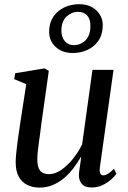

<svg xmlns="http://www.w3.org/2000/svg" viewBox="-20 -862 596 893"><path d="M164.5 10.5Q132 10.5 107 -1.8Q82 -14 67.5 -39.8Q53 -65.5 53 -107Q53 -122 55 -145Q57 -168 60.5 -194Q64 -220 67.5 -244Q71 -268 73.5 -285L102 -470.5L46 -494L51 -521.5L187.5 -544L207 -532.5L172 -284Q170 -264.5 166.8 -242.2Q163.5 -220 160.5 -197.5Q157.5 -175 155.5 -155.5Q153.5 -136 153.5 -122.5Q153.5 -96 159.8 -80.5Q166 -65 178.5 -58.5Q191 -52 209 -52Q235.5 -52 263.8 -71Q292 -90 317.8 -121.5Q343.5 -153 362 -190.5L410 -537H508L444.5 -83.5Q442 -65.5 446.2 -56Q450.5 -46.5 460 -46.5Q470 -46.5 482.2 -53.8Q494.5 -61 510 -77L521.5 -54Q514.5 -43.5 498 -28.2Q481.5 -13 458 -1.5Q434.5 10 406.5 10Q373.5 10 359.8 -7.5Q346 -25 347 -50Q347 -53 348 -62.5Q349 -72 351 -84.5Q353 -97 354.8 -109.8Q356.5 -122.5 357.5 -132L356.5 -132.5Q340.5 -104.5 320.8 -78.8Q301 -53 277 -33Q253 -13 224.8 -1.2Q196.5 10.5 164.5 10.5ZM319 -615.5Q269 -615.5 238.5 -644Q208 -672.5 208.5 -716Q209 -748 221 -771.8Q233 -795.5 253 -811.2Q273 -827 297.8 -834.8Q322.5 -842.5 348 -842.5Q397.5 -842.5 427.8 -814Q458 -785.5 458 -744Q457.5 -701.5 438 -673Q418.5 -644.5 387 -630Q355.5 -615.5 319 -615.5ZM323.5 -652Q343.5 -652 361.2 -661.8Q379 -671.5 389.8 -691Q400.5 -710.5 400.5 -740.5Q401 -773 385.5 -790Q370 -807 343 -807Q313.5 -807 289.8 -785.2Q266 -763.5 265.5 -719.5Q265.5 -689.5 281.2 -670.8Q297 -652 323.5 -652Z"/></svg>

Font: Merriweather 72pt
Style: Italic
Weight: 400
Italic angle: -7.8°
Version: Version 2.101